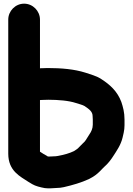

<svg xmlns="http://www.w3.org/2000/svg" viewBox="-20 -770 724 1047"><path d="M198 -224.4C199.8 -224.7 203.9 -225 209 -225C220.1 -225 230.8 -225.3 243.7 -226C298.5 -225.9 355.5 -221.2 394.3 -208.2C411.7 -202.8 431.3 -197.5 440.5 -192C466.1 -174.9 485 -161.5 485 -136.8C485.8 -127.9 486 -124.7 486 -118V-90C486 -69.5 477.4 -51.4 467.5 -37.3C459.8 -26.3 449.3 -6.7 442 1.7C434.8 10.1 425.1 17 411.2 32.5C403.8 41.2 397.7 44.9 382.8 54.2C359 65.8 329.7 74.1 296 80.3L284.1 82C266.7 82.4 245.5 84.6 240.5 83.2C239.3 82.2 237 80.6 235.2 79.6C222.1 73.1 213.1 66.8 198 57.1ZM111.5 -750C63.8 -750 25 -710 25 -663V68C25 163.2 91.3 192.6 135.1 221.8C135.4 222 135.8 222.2 136.1 222.4L156.1 234.4C173.2 244.7 199.8 251.2 223.9 255.7C250.7 259.5 271.6 255 289 255C302.1 255 316.1 253.3 328.6 250.4C377.3 239.1 423 225.8 464.5 206.7C464.9 206.5 465.6 206.1 466.1 205.9L484.3 195.8C504.6 184.1 522.6 167.2 537.1 151.2L549 139.4C567.7 123.3 584.3 102.4 598.1 80.4C614.5 54.9 638.9 21 648.3 -19.3L654.4 -45.5C657.5 -59.5 659 -73.5 659 -88V-118C659 -158 650.7 -186.8 641.6 -214.3C619.6 -273 578.7 -308.8 533.7 -337.9C505.2 -356.9 474.2 -363.7 445.9 -373.7C385.4 -392.8 315.4 -399 239.3 -399C226.6 -398.3 218.2 -398 209 -398C205.2 -398 202.1 -397.9 198 -397.8V-663C198 -710 159.2 -750 111.5 -750Z"/></svg>

Font: Smoothie
Style: Bd
Weight: 700
Foundry: Cannot Into Space Fonts
Version: Version 0.8